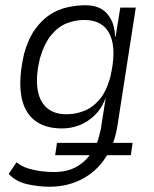

<svg xmlns="http://www.w3.org/2000/svg" viewBox="-20 -523 585 731"><path d="M168 188Q128 188 84.5 178.5Q41 169 13 139L43 95Q63 111 88 118.5Q113 126 138.5 129Q164 132 185 132Q233 132 267.5 114Q302 96 326 62L332 68H190L197 21H353L346 28Q352 15 356 0Q360 -15 364 -32L383 -154L384 -155Q369 -112 342 -85.5Q315 -59 283 -46.5Q251 -34 216 -34Q148 -34 108.5 -67.5Q69 -101 60 -165Q51 -229 72 -319Q87 -374 112.5 -410Q138 -446 169 -466.5Q200 -487 235.5 -495Q271 -503 305 -503Q361 -503 389 -469.5Q417 -436 418 -384L420 -383L438 -494H497L426 -37Q422 -16 416.5 3Q411 22 404 38L397 21H485L478 68H380L392 60Q358 122 299.5 155Q241 188 168 188ZM233 -88Q267 -88 299.5 -100.5Q332 -113 358 -143Q384 -173 399 -226Q425 -333 399 -390Q373 -447 301 -447Q267 -447 234.5 -434.5Q202 -422 175.5 -390Q149 -358 132 -301Q116 -234 122.5 -186.5Q129 -139 157 -113.5Q185 -88 233 -88Z"/></svg>

Font: Nunito Sans 7pt Condensed Light
Style: Italic
Weight: 300
Width: 3
Italic angle: -9°
Designer: Vernon Adams
Foundry: Vernon Adams
Version: Version 3.101;gftools[0.9.27]